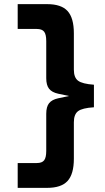

<svg xmlns="http://www.w3.org/2000/svg" viewBox="-20 -818 508 928"><path d="M208 90H65.5V-30H158Q183 -30 193.2 -43Q203.5 -56 203.5 -88.5V-268Q203.5 -302 217.2 -319.2Q231 -336.5 261.5 -343L313.5 -354L261.5 -365Q231 -371.5 217.2 -389Q203.5 -406.5 203.5 -440V-619.5Q203.5 -652 193.2 -665Q183 -678 158 -678H65.5V-798H208Q276 -798 306.5 -764.8Q337 -731.5 337 -657V-481Q337 -443 357.5 -427.8Q378 -412.5 434 -408.5V-299.5Q378 -296 357.5 -280.8Q337 -265.5 337 -227V-51Q337 23.5 306.5 56.8Q276 90 208 90Z"/></svg>

Font: Spline Sans
Style: Regular
Weight: 400
Designer: Eben Sorkin, Mirko Velimirovic
Foundry: Sorkin Type
Version: Version 1.001